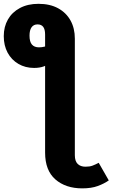

<svg xmlns="http://www.w3.org/2000/svg" viewBox="-57 -779 598 1020"><path d="M147.3 -758.7Q208.3 -758.7 251.5 -735.2Q294.7 -711.6 317.7 -670.1Q340.6 -628.6 340.6 -573.5V0H182.6V-595.8Q182.6 -623 172.6 -636.2Q162.6 -649.4 142.5 -649.4Q121.6 -649.4 110.7 -634Q99.8 -618.7 99.8 -589.7Q99.8 -557 112.7 -542.2Q125.6 -527.5 150.1 -527.5Q165.6 -527.5 180.4 -531.4Q195.2 -535.3 211.8 -542.9L250.5 -467.9Q234.6 -458.3 216.6 -446.5Q198.6 -434.7 176.2 -426.4Q153.9 -418.1 124 -418.1Q77.5 -418.1 40.7 -439.6Q4 -461.1 -16.5 -499Q-37 -537 -37 -587.1Q-37 -636.9 -14.9 -675.5Q7.1 -714.1 48.9 -736.4Q90.7 -758.7 147.3 -758.7ZM380.3 221.7Q291.8 221.7 237.2 174.1Q182.6 126.5 182.6 31.5V-1H340.6V45.7Q340.6 77 355.7 91.8Q370.7 106.6 397.2 106.6Q419.7 106.6 434.7 100.9Q449.8 95.2 467.4 85.9L520.9 179.4Q496.9 196.5 462.7 209.1Q428.4 221.7 380.3 221.7Z"/></svg>

Font: Fira Sans Variable
Style: Regular
Weight: 400
Designer: Carrois Corporate & Edenspiekermann AG
Foundry: Carrois Corporate GbR & Edenspiekermann AG
Version: Version 4.202